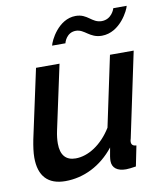

<svg xmlns="http://www.w3.org/2000/svg" viewBox="-83 -798 752 877"><g transform="rotate(-10 293.0 -360.0)"><path d="M315 -658C356 -658 372 -615 429 -615C515 -615 561 -713 564 -730H502C501 -726 486 -681 440 -681C394 -681 382 -725 326 -725C245 -725 201 -631 197 -610H259C259 -614 272 -658 315 -658ZM28 -120C28 -35 69 10 150 10C235 10 317 -30 377 -106C370 -70 368 -56 368 -45C368 -12 392 5 432 5C444 5 458 3 478 0L497 -94C482 -95 474 -101 474 -115C474 -119 475 -124 477 -130L560 -523H450L381 -197C336 -124 272 -84 214 -84C169 -84 145 -111 145 -165C145 -182 147 -202 152 -225L216 -523H107L38 -203C32 -172 28 -144 28 -120Z"/></g></svg>

Font: FIGSv2-sans-serif SmBold Italic
Style: Regular
Weight: 600
Italic angle: -12°
Designer: Matt McInerney, Pablo Impallari, Rodrigo Fuenzalida
Foundry: Matt McInerney, Pablo Impallari, Rodrigo Fuenzalida
Version: Version 4.020;hotconv 1.0.109;makeotfexe 2.5.65596